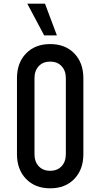

<svg xmlns="http://www.w3.org/2000/svg" viewBox="-20 -1005 544 1041"><path d="M252 16Q170.5 16 121.2 -35Q72 -86 72 -169V-581Q72 -664.5 121.2 -715.2Q170.5 -766 252 -766Q334 -766 383 -715.2Q432 -664.5 432 -581V-169Q432 -86 383 -35Q334 16 252 16ZM252 -79Q291 -79 314 -103.8Q337 -128.5 337 -169V-581Q337 -621.5 314 -646.2Q291 -671 252 -671Q213 -671 190 -646.2Q167 -621.5 167 -581V-169Q167 -128.5 190 -103.8Q213 -79 252 -79ZM219.5 -813 128 -985H224L288.5 -813Z"/></svg>

Font: Mohave Medium
Style: Regular
Weight: 500
Designer: Gumpita Rahayu
Foundry: Tokotype
Version: Version 2.003